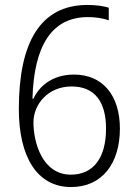

<svg xmlns="http://www.w3.org/2000/svg" viewBox="-20 -744 553 775"><path d="M56 -304C56 -112 129 11 267 11C391 11 464 -83 464 -225C464 -357 396 -443 279 -443C190 -443 138 -395 115 -346H111C117 -558 188 -675 335 -675C366 -675 397 -670 419 -662V-713C397 -720 365 -724 333 -724C143 -724 56 -573 56 -304ZM266 -39C151 -39 115 -169 115 -250C115 -323 174 -395 269 -395C364 -395 408 -331 408 -225C408 -104 355 -39 266 -39Z"/></svg>

Font: Noto Sans Gujarati UI SemiCondensed Light
Style: Regular
Weight: 300
Width: 4
Designer: Jelle Bosma - Monotype Design Team, Universal Thirst
Foundry: Monotype Imaging Inc.
Version: Version 2.106